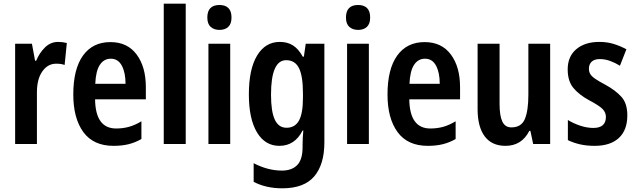

<svg xmlns="http://www.w3.org/2000/svg" viewBox="-20 -780 3450 1040"><path d="M295 -553Q318 -553 342 -547L330 -428Q313 -435 284 -435Q239 -435 209.5 -393.5Q180 -352 180 -280V0H62V-543H153L170 -451H176Q193 -493 223.5 -523Q254 -553 295 -553Z M578 -552Q670 -552 720 -485Q770 -418 770 -308V-242H495Q497 -84 609 -84Q646 -84 678.5 -93Q711 -102 746 -123V-27Q713 -8 677 1Q641 10 595 10Q486 10 431.5 -64.5Q377 -139 377 -268Q377 -406 429.5 -479Q482 -552 578 -552ZM580 -462Q543 -462 521 -429Q499 -396 496 -326H660Q660 -386 640 -424Q620 -462 580 -462Z M986 0H867V-760H986Z M1169 -753Q1200 -753 1217 -736.5Q1234 -720 1234 -685Q1234 -651 1216.5 -634.5Q1199 -618 1169 -618Q1139 -618 1121 -634.5Q1103 -651 1103 -685Q1103 -753 1169 -753ZM1227 -543V0H1109V-543Z M1496 -553Q1537 -553 1567 -534Q1597 -515 1620 -473H1626L1636 -543H1737V-9Q1737 111 1682 175.5Q1627 240 1509 240Q1421 240 1354 205V104Q1431 144 1507 144Q1561 144 1590 114Q1619 84 1619 17V4Q1619 -12 1620 -33.5Q1621 -55 1623 -73H1619Q1577 10 1493 10Q1416 10 1372 -63Q1328 -136 1328 -269Q1328 -405 1372.5 -479Q1417 -553 1496 -553ZM1530 -454Q1448 -454 1448 -267Q1448 -176 1468.5 -132Q1489 -88 1532 -88Q1578 -88 1599.5 -127Q1621 -166 1621 -250V-274Q1621 -368 1599.5 -411Q1578 -454 1530 -454Z M1920 -753Q1951 -753 1968 -736.5Q1985 -720 1985 -685Q1985 -651 1967.5 -634.5Q1950 -618 1920 -618Q1890 -618 1872 -634.5Q1854 -651 1854 -685Q1854 -753 1920 -753ZM1978 -543V0H1860V-543Z M2280 -552Q2372 -552 2422 -485Q2472 -418 2472 -308V-242H2197Q2199 -84 2311 -84Q2348 -84 2380.5 -93Q2413 -102 2448 -123V-27Q2415 -8 2379 1Q2343 10 2297 10Q2188 10 2133.5 -64.5Q2079 -139 2079 -268Q2079 -406 2131.5 -479Q2184 -552 2280 -552ZM2282 -462Q2245 -462 2223 -429Q2201 -396 2198 -326H2362Q2362 -386 2342 -424Q2322 -462 2282 -462Z M2960 -543V0H2868L2853 -71H2847Q2806 10 2718 10Q2644 10 2605.5 -41.5Q2567 -93 2567 -189V-543H2686V-217Q2686 -153 2701 -121.5Q2716 -90 2750 -90Q2804 -90 2823 -135.5Q2842 -181 2842 -267V-543Z M3378 -155Q3378 -75 3332 -32.5Q3286 10 3201 10Q3158 10 3122.5 2Q3087 -6 3056 -21V-130Q3085 -112 3122 -99.5Q3159 -87 3194 -87Q3262 -87 3262 -147Q3262 -171 3244 -189.5Q3226 -208 3171 -237Q3116 -267 3085.5 -304Q3055 -341 3055 -404Q3055 -474 3101.5 -513.5Q3148 -553 3227 -553Q3267 -553 3302.5 -542.5Q3338 -532 3373 -513L3338 -424Q3312 -440 3284.5 -450Q3257 -460 3229 -460Q3200 -460 3185 -446Q3170 -432 3170 -408Q3170 -392 3177 -379.5Q3184 -367 3203.5 -353.5Q3223 -340 3259 -321Q3314 -291 3346 -255.5Q3378 -220 3378 -155Z"/></svg>

Font: Noto Sans Disp Cond SemBd
Style: Regular
Weight: 600
Width: 3
Designer: Monotype Design Team
Foundry: Monotype Imaging Inc.
Version: Version 2.000;GOOG;noto-source:20170915:90ef993387c0; ttfaut